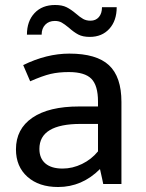

<svg xmlns="http://www.w3.org/2000/svg" viewBox="-20 -738 584 770"><path d="M297 -311H373V-331Q373 -395 346.5 -422Q320 -449 256 -449Q215 -449 183 -441.5Q151 -434 101 -412L73 -477Q167 -523 258 -523Q367 -523 417 -476.5Q467 -430 467 -329V0H394Q393 -4 390 -19.5Q387 -35 381 -60Q309 12 213 12Q136 12 90 -29Q44 -70 44 -139Q44 -221 110 -266Q176 -311 297 -311ZM231 -62Q271 -62 309 -80.5Q347 -99 373 -131V-241H303Q221 -241 179.5 -216Q138 -191 138 -141Q138 -103 162 -82.5Q186 -62 231 -62ZM201 -718Q229 -718 247 -709Q265 -700 285 -683Q301 -669 313.5 -662Q326 -655 343 -655Q364 -655 376.5 -669.5Q389 -684 389 -709H448Q448 -655 418.5 -622.5Q389 -590 340 -590Q312 -590 294 -599.5Q276 -609 256 -627Q239 -641 227.5 -647.5Q216 -654 200 -654Q176 -654 161.5 -639Q147 -624 147 -599H88Q88 -653 118.5 -685.5Q149 -718 201 -718Z"/></svg>

Font: Telex
Style: Regular
Weight: 400
Designer: Andres Torresi
Foundry: Andres Torresi
Version: Version 1.100